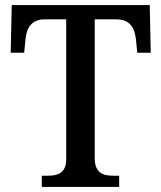

<svg xmlns="http://www.w3.org/2000/svg" viewBox="-20 -734 634 754"><path d="M144 0H448V-44H424C385 -44 352 -55 352 -113V-658H437C491 -658 509 -624 514 -578L519 -527H572L568 -714H26L22 -527H75L80 -578C84 -624 103 -658 156 -658H240V-109C240 -54 207 -44 168 -44H144Z"/></svg>

Font: Noto Serif SemiCondensed Medium
Style: Regular
Weight: 500
Width: 4
Designer: Monotype Design Team
Foundry: Monotype Imaging Inc.
Version: Version 2.014